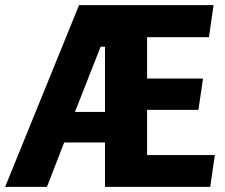

<svg xmlns="http://www.w3.org/2000/svg" viewBox="-30 -728 875 748"><path d="M543 -583V-422H761L743 -300H543V-124H807L789 0H379V-173H220L153 0H-10L278 -708H802L784 -583ZM379 -292V-546H362L262 -292Z"/></svg>

Font: Magra
Style: Bold
Weight: 600
Designer: Viviana Monsalve
Foundry: Viviana Monsalve
Version: Version 1.001